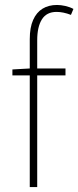

<svg xmlns="http://www.w3.org/2000/svg" viewBox="-20 -754 316 774"><path d="M100 0V-596Q100 -643 113.5 -673.5Q127 -704 151.5 -719Q176 -734 210 -734Q225 -734 243 -730Q261 -726 276 -718L266 -694Q235 -706 208 -706Q168 -706 149 -676Q130 -646 130 -592V0ZM30 -450V-474L100 -478H244V-450Z"/></svg>

Font: Mada ExtraLight
Style: Regular
Weight: 250
Designer: Khaled Hosny
Version: Version 1.5